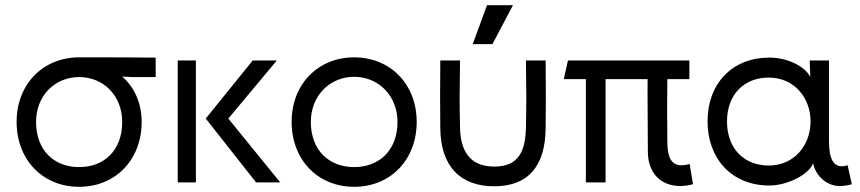

<svg xmlns="http://www.w3.org/2000/svg" viewBox="-20 -703 3315 740"><path d="M285 -406C378 -406 451 -335 451 -233C451 -124 382 -59 285 -59C188 -59 119 -124 119 -233C119 -335 192 -406 285 -406ZM44 -233C44 -88 144 17 285 17C426 17 526 -88 526 -233C526 -304 499 -366 451 -408L488 -406H580V-481C498 -482 407 -482 285 -482C148 -482 44 -381 44 -233Z M665 -470V0H735V-470ZM773 -246 967 0H1060L860 -246L1047 -470H954Z M1345 -407C1438 -407 1512 -335 1512 -233C1512 -124 1442 -59 1345 -59C1248 -59 1178 -124 1178 -233C1178 -335 1252 -407 1345 -407ZM1104 -233C1104 -88 1204 17 1345 17C1486 17 1586 -88 1586 -233C1586 -381 1482 -482 1345 -482C1208 -482 1104 -381 1104 -233Z M1753 -470H1677C1676 -336 1676 -314 1677 -210C1678 -61 1755 15 1885 15C2015 15 2082 -62 2083 -210C2084 -314 2084 -336 2083 -470H2007C2009 -336 2009 -314 2007 -210C2005 -125 1982 -61 1885 -61C1788 -61 1755 -125 1753 -210C1751 -314 1751 -336 1753 -470ZM1802 -533H1878L1957 -683H1857Z M2602 14C2615 14 2633 12 2651 7L2638 -71C2625 -67 2613 -66 2606 -66C2560 -66 2552 -111 2552 -159C2551 -239 2551 -318 2552 -398H2637V-470H2169L2153 -398H2238V0H2314V-398H2476C2475 -305 2477 -251 2477 -118C2477 -37 2526 14 2602 14Z M2943 -65C2848 -65 2782 -130 2782 -235C2782 -339 2848 -404 2943 -404C3041 -404 3104 -326 3104 -235C3104 -143 3041 -65 2943 -65ZM2707 -235C2707 -93 2799 12 2945 12C3017 12 3099 -32 3114 -74C3123 -26 3166 14 3216 14C3234 14 3245 12 3263 7L3247 -66C3189 -48 3175 -96 3175 -161V-470H3101V-458L3103 -406C3083 -447 3016 -481 2945 -481C2803 -481 2707 -382 2707 -235Z"/></svg>

Font: Kreadon Medium
Style: Regular
Weight: 500
Designer: kohakuno
Foundry: StudioGnu
Version: Version 1.000;Glyphs 3.1.2 (3151)